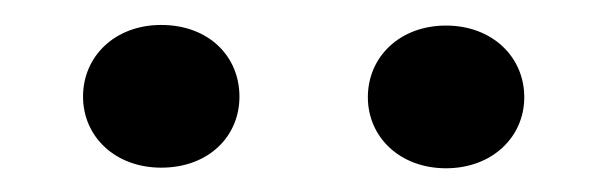

<svg xmlns="http://www.w3.org/2000/svg" viewBox="-20 -747 498 157"><path d="M47.9 -668C47.9 -635.3 74.2 -609.9 111.8 -609.9C150.4 -609.9 175.8 -635.3 175.8 -668C175.8 -701.2 150.4 -726.6 111.8 -726.6C74.2 -726.6 47.9 -701.2 47.9 -668ZM280.8 -667.5C280.8 -634.8 307.1 -609.4 344.7 -609.4C382.3 -609.4 408.7 -634.8 408.7 -667.5C408.7 -700.7 382.3 -726.1 344.7 -726.1C307.1 -726.1 280.8 -700.7 280.8 -667.5Z"/></svg>

Font: Vazirmatn SemiBold
Style: Regular
Weight: 600
Designer: Saber Rastikerdar
Foundry: Saber Rastikerdar
Version: Version 33.003